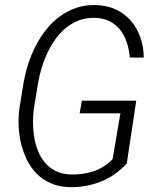

<svg xmlns="http://www.w3.org/2000/svg" viewBox="-20 -741 627 770"><path d="M488.3 -85Q442.9 -35.6 382.6 -12Q322.3 11.7 255.4 9.3Q214.4 7.8 182.4 -6.6Q150.4 -21 127 -44.7Q103.5 -68.4 88.1 -99.6Q72.8 -130.9 64.5 -165.5Q56.2 -200.2 54.7 -236.8Q53.2 -273.4 58.1 -308.1L74.2 -407.7Q80.6 -444.3 92.5 -482.2Q104.5 -520 122.3 -555.2Q140.1 -590.3 164.1 -620.8Q188 -651.4 218 -673.8Q248 -696.3 284.4 -709Q320.8 -721.7 363.3 -720.7Q408.7 -719.7 444.3 -703.1Q480 -686.5 504.6 -658Q529.3 -629.4 542.7 -591.6Q556.2 -553.7 556.6 -510.3H500.5Q498 -541.5 488.8 -570.1Q479.5 -598.6 462.6 -620.4Q445.8 -642.1 420.4 -655.3Q395 -668.5 360.4 -669.4Q325.7 -670.4 296.9 -659.4Q268.1 -648.4 244.4 -629.2Q220.7 -609.9 202.4 -584Q184.1 -558.1 170.2 -528.8Q156.2 -499.5 147 -468.5Q137.7 -437.5 132.8 -408.7L116.2 -307.6Q112.3 -280.8 112.3 -251.2Q112.3 -221.7 116.9 -192.6Q121.6 -163.6 131.8 -137.2Q142.1 -110.8 159.2 -90.1Q176.3 -69.3 200.9 -56.4Q225.6 -43.5 258.8 -41.5Q307.6 -39.1 352.5 -53.2Q397.5 -67.4 431.6 -103L462.9 -286.6H299.3L308.6 -337.4H526.4Z"/></svg>

Font: TypoPRO Roboto Mono
Style: Italic
Weight: 300
Designer: Google
Version: Version 2.000986; 2015; ttfautohint (v1.3)